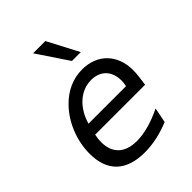

<svg xmlns="http://www.w3.org/2000/svg" viewBox="-234 -937 1071 1071"><g transform="rotate(-45 301.0 -402.0)"><path d="M344.2 -634.3H414.1L317.9 -817.9H221.2ZM271.5 14.2C335.9 14.2 400.9 0 469.2 -27.8L486.8 -117.2C412.6 -80.6 343.3 -62 285.2 -62C189.9 -62 139.2 -112.3 139.2 -198.2C139.2 -215.3 141.1 -231 145 -252H539.1C546.9 -302.7 549.8 -333.5 549.8 -356.9C549.8 -480 470.7 -561 351.1 -561C278.8 -561 212.4 -531.2 158.2 -475.1C89.4 -404.3 47.9 -300.8 47.9 -198.7C47.9 -60.1 124.5 14.2 271.5 14.2ZM162.1 -321.8C190.9 -419.9 260.3 -483.9 345.2 -483.9C417 -483.9 462.9 -438 462.9 -360.8C462.9 -349.6 461.9 -339.4 458 -321.8Z"/></g></svg>

Font: Hack
Style: Oblique
Weight: 400
Italic angle: -12°
Monospace: yes
Designer: Christopher Simpkins
Foundry: Christopher Simpkins
Version: Version 2.010